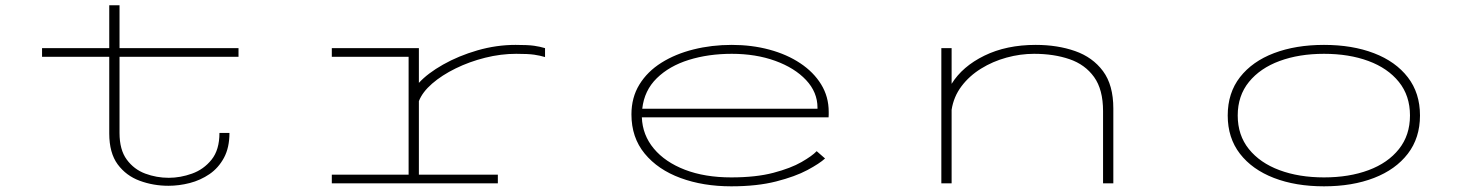

<svg xmlns="http://www.w3.org/2000/svg" viewBox="-20 -678 5465 710"><path d="M384 -184.5V-468H135.5V-500H384V-658.5H422V-500H862V-468H422V-186.5Q422 -124 448.8 -87.8Q475.5 -51.5 517.2 -36Q559 -20.5 604 -20.5Q647 -20.5 690.2 -36Q733.5 -51.5 762.5 -87.8Q791.5 -124 791.5 -186.5H828.5Q828.5 -132 808.2 -94.5Q788 -57 754.8 -34.2Q721.5 -11.5 681.8 -1.2Q642 9 603 9Q547 9 496.8 -9.5Q446.5 -28 415.2 -70.2Q384 -112.5 384 -184.5Z M1207 0V-32H1491V-468H1207V-500H1529V-371.5Q1561.5 -407 1618.5 -439.2Q1675.5 -471.5 1745.5 -491.8Q1815.5 -512 1886.5 -512Q1932.5 -512 1955 -508.8Q1977.5 -505.5 1995.5 -500V-467Q1977.5 -472.5 1955.2 -475.8Q1933 -479 1889 -479Q1832 -479 1774 -464.5Q1716 -450 1665 -425Q1614 -400 1578 -368.8Q1542 -337.5 1529 -304V-32H1821V0Z M2684 11Q2580 11 2496.5 -19.8Q2413 -50.5 2364 -110Q2315 -169.5 2315 -255Q2315 -317.5 2344.5 -365.5Q2374 -413.5 2425.8 -446Q2477.5 -478.5 2544.5 -495.2Q2611.5 -512 2686 -512Q2760 -512 2825 -494.5Q2890 -477 2939.2 -444.2Q2988.5 -411.5 3016.5 -366Q3044.5 -320.5 3044.5 -264.5Q3044.5 -261 3044.5 -254.5Q3044.5 -248 3044 -244H2353.5Q2356 -178.5 2397.8 -128.5Q2439.5 -78.5 2513 -50.2Q2586.5 -22 2684 -22Q2775.5 -22 2840 -39Q2904.5 -56 2944 -78.8Q2983.5 -101.5 3000 -119L3031 -92Q3011 -73.5 2965.8 -49.2Q2920.5 -25 2850 -7Q2779.5 11 2684 11ZM2686 -479Q2599.5 -479 2527.2 -456.5Q2455 -434 2408.8 -388.8Q2362.5 -343.5 2355 -276H3003V-280Q3003 -337 2960.8 -382Q2918.5 -427 2846.8 -453Q2775 -479 2686 -479Z M3461 0V-500H3499V-368Q3539 -432.5 3620.2 -472.2Q3701.5 -512 3810 -512Q3890.5 -512 3955.5 -489.2Q4020.5 -466.5 4058.8 -415Q4097 -363.5 4097 -277V0H4059V-267Q4059 -347 4025.8 -393.2Q3992.5 -439.5 3934.8 -459.2Q3877 -479 3804 -479Q3753 -479 3702 -465Q3651 -451 3607.8 -424.2Q3564.5 -397.5 3535.5 -359Q3506.5 -320.5 3499 -272V0Z M4876 11Q4771 11 4690.8 -20Q4610.5 -51 4565.2 -109.5Q4520 -168 4520 -251Q4520 -334.5 4565.5 -392.8Q4611 -451 4691.2 -481.5Q4771.5 -512 4876 -512Q4981 -512 5061 -481.2Q5141 -450.5 5186 -392.2Q5231 -334 5231 -251Q5231 -168 5186 -109.5Q5141 -51 5061 -20Q4981 11 4876 11ZM4876 -22Q4969 -22 5040.8 -48.8Q5112.5 -75.5 5153.2 -126.8Q5194 -178 5194 -251Q5194 -324 5153 -375Q5112 -426 5040.2 -452.5Q4968.5 -479 4876 -479Q4784 -479 4712 -452.5Q4640 -426 4598.5 -375Q4557 -324 4557 -251Q4557 -178 4598.2 -126.8Q4639.5 -75.5 4711.5 -48.8Q4783.5 -22 4876 -22Z"/></svg>

Font: Trispace Expanded Thin
Style: Regular
Weight: 100
Width: 7
Designer: Tyler Finck
Foundry: Etcetera Type Company
Version: Version 1.210; ttfautohint (v1.8.3)